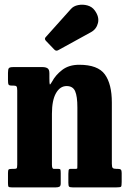

<svg xmlns="http://www.w3.org/2000/svg" viewBox="-20 -810 554 830"><path d="M38 -440H31.5Q19.5 -440 17 -444.5Q14.5 -449 14.5 -465V-495Q14.5 -511 18.5 -515.5Q22.5 -520 37 -520H164Q177 -520 185.2 -515Q193.5 -510 193.5 -493V-472Q193.5 -450 195 -445.8Q196.5 -441.5 205 -457Q220 -485.5 249 -507.8Q278 -530 322.5 -530Q403 -530 433.2 -488.5Q463.5 -447 463.5 -366.5V-102.5Q463.5 -87.5 467.5 -83.8Q471.5 -80 483.5 -80H489.5Q499.5 -80 502.8 -76.2Q506 -72.5 506 -62V-23.5Q506 -6 503.2 -3Q500.5 0 483.5 0H294Q281.5 0 278.5 -3.5Q275.5 -7 275.5 -20V-58.5Q275.5 -67.5 276.5 -73.8Q277.5 -80 285 -80H308Q314 -80 314.2 -83.5Q314.5 -87 314.5 -100.5V-345.5Q314.5 -393.5 304.8 -415.8Q295 -438 268 -438Q239.5 -438 222 -407.2Q204.5 -376.5 204.5 -318V-98.5Q204.5 -80 212 -80H232Q239.5 -80 241 -76.8Q242.5 -73.5 242.5 -60.5V-17Q242.5 -6 237 -3Q231.5 0 221.5 0H30.5Q18.5 0 16.5 -3.2Q14.5 -6.5 14.5 -19V-62Q14.5 -74 17.2 -77Q20 -80 32.5 -80H39.5Q48.5 -80 51.5 -82Q54.5 -84 54.5 -98.5V-419Q54.5 -433 51.2 -436.5Q48 -440 38 -440ZM215 -595.5 178.5 -633.5Q170 -642.5 178.5 -650.5L286 -770.5Q297.5 -784 317.8 -788Q338 -792 358 -786.5Q378 -781 389.5 -765Q410 -737 403.5 -710.5Q397 -684 373.5 -671L232.5 -593.5Q222.5 -587.5 215 -595.5Z"/></svg>

Font: Besley* Condensed
Style: Bold
Weight: 700
Width: 3
Designer: Owen Earl
Foundry: indestructible type*
Version: Version 3.000; ttfautohint (v1.8.3)